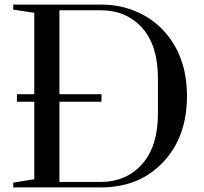

<svg xmlns="http://www.w3.org/2000/svg" viewBox="-20 -820 894 840"><path d="M54 -375V-408H130V-764L38 -778V-800H421Q503 -800 572.5 -771Q642 -742 692 -690Q798 -578 798 -400Q798 -220 693 -110Q589 0 421 0H38V-21L130 -36V-375ZM421 -775H240V-408H424V-375H240V-24H425Q535 -26 603 -103.5Q671 -181 671 -323V-477Q671 -621 602 -698Q533 -775 421 -775Z"/></svg>

Font: Prata
Style: Regular
Weight: 400
Designer: Cyreal (www.cyreal.org)
Foundry: Cyreal (www.cyreal.org)
Version: Version 1.010